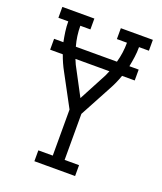

<svg xmlns="http://www.w3.org/2000/svg" viewBox="-136 -824 772 913"><g transform="rotate(20 250.0 -367.5)"><path d="M147 0V-55H220V-288L134 -448Q124 -466 115.5 -485Q107 -504 100 -524H36V-579H83Q78 -604 74.5 -629Q71 -654 71 -680H21V-735H183V-680H132Q132 -654 135.5 -629Q139 -604 146 -579H354Q361 -604 364.5 -629Q368 -654 368 -680H317V-735H479V-680H429Q429 -654 425.5 -629Q422 -604 417 -579H464V-524H400Q393 -504 384.5 -485Q376 -466 366 -448L280 -288V-55H353V0ZM250 -357 312 -474Q319 -486 325 -498.5Q331 -511 336 -524H164Q169 -511 175 -498.5Q181 -486 188 -474Z"/></g></svg>

Font: Iosevka Curly Slab Light
Style: Regular
Weight: 300
Monospace: yes
Designer: Belleve Invis
Foundry: Belleve Invis
Version: Version 22.1.2; ttfautohint (v1.8.4)